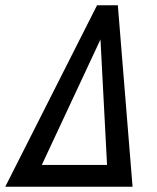

<svg xmlns="http://www.w3.org/2000/svg" viewBox="-68 -710 596 730"><path d="M-48 0 301 -690H380L436 0ZM91 -83H339L314 -560Z"/></svg>

Font: Radio Canada Condensed
Style: Italic
Weight: 400
Width: 3
Italic angle: -12°
Designer: Charles Daoud, Etienne Aubert Bonn, Alexandre Saumier Demers, Jacques Le Bailly
Foundry: Radio-Canada
Version: Version 2.104; ttfautohint (v1.8.4.7-5d5b);gftools[0.9.28.de